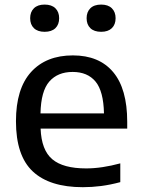

<svg xmlns="http://www.w3.org/2000/svg" viewBox="-20 -788 602 818"><path d="M333 9.5Q191.5 9.5 119.8 -57.5Q48 -124.5 48 -271.5Q48 -410 112.2 -481Q176.5 -552 290.5 -552Q402.5 -552 462.2 -480.8Q522 -409.5 522 -269V-240H153Q156.5 -148.5 202.8 -109.5Q249 -70.5 347 -70.5Q380.5 -70.5 417.2 -76Q454 -81.5 492.5 -92V-12Q449.5 -0.5 410.5 4.5Q371.5 9.5 333 9.5ZM289.5 -481.5Q226 -481.5 190.2 -440.8Q154.5 -400 152.5 -305H423Q421 -399.5 387 -440.5Q353 -481.5 289.5 -481.5ZM411 -652.5Q381 -652.5 365 -668Q349 -683.5 349 -710.5Q349 -737 365 -752.8Q381 -768.5 411 -768.5Q440.5 -768.5 456.5 -752.8Q472.5 -737 472.5 -710.5Q472.5 -683.5 456.5 -668Q440.5 -652.5 411 -652.5ZM170 -652.5Q140.5 -652.5 124.5 -668Q108.5 -683.5 108.5 -710.5Q108.5 -737 124.5 -752.8Q140.5 -768.5 170 -768.5Q200 -768.5 216 -752.8Q232 -737 232 -710.5Q232 -683.5 216 -668Q200 -652.5 170 -652.5Z"/></svg>

Font: Encode Sans Semi Expanded Medium
Style: Regular
Weight: 500
Width: 6
Designer: Multiple Designers
Foundry: Impallari Type
Version: Version 3.000; ttfautohint (v1.8.3) -l 8 -r 50 -G 200 -x 14 